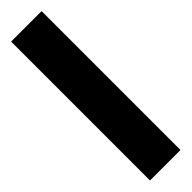

<svg xmlns="http://www.w3.org/2000/svg" viewBox="4 -116 481 481"><g transform="rotate(45 244.0 124.0)"><path d="M490 178V70H-2V178Z"/></g></svg>

Font: Noto Sans Georgian SemiCondensed ExtraBold
Style: Regular
Weight: 800
Width: 4
Designer: Monotype Design Team, Akaki Razmadze
Foundry: Google LLC
Version: Version 2.005